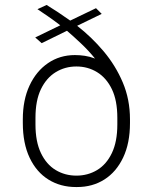

<svg xmlns="http://www.w3.org/2000/svg" viewBox="-20 -744 616 774"><path d="M286 10Q224 10 175.5 -20Q127 -50 99.5 -108Q72 -166 72 -248V-263Q72 -341 99 -399Q126 -457 173.5 -489.5Q221 -522 282 -522Q302 -522 322 -519Q342 -516 363 -508Q338 -539 308.5 -567Q279 -595 250 -620L148 -570L122 -593L223 -642Q197 -662 173 -678.5Q149 -695 131 -707L168 -724Q191 -710 215 -694Q239 -678 263 -661L367 -711L390 -688L291 -640Q349 -595 397.5 -537.5Q446 -480 475 -411.5Q504 -343 504 -263V-248Q504 -167 476.5 -109Q449 -51 401 -20.5Q353 10 291 10ZM288 -36Q334 -36 371.5 -58.5Q409 -81 431 -127Q453 -173 453 -242V-269Q453 -339 431 -384.5Q409 -430 371.5 -453Q334 -476 288 -476Q242 -476 204.5 -453Q167 -430 145 -384.5Q123 -339 123 -269V-242Q123 -173 145 -127Q167 -81 204.5 -58.5Q242 -36 288 -36Z"/></svg>

Font: Chivo Medium Thin
Style: Regular
Weight: 250
Version: Version 2.002